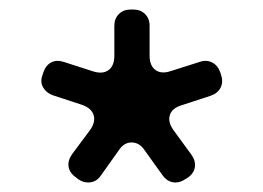

<svg xmlns="http://www.w3.org/2000/svg" viewBox="-20 -720 553 403"><path d="M144 -344 139 -348Q126 -357 124 -370Q122 -383 131 -396L169 -447Q181 -464 176.5 -478.5Q172 -493 152 -500L91 -520Q77 -525 70.5 -536.5Q64 -548 69 -562L71 -568Q76 -583 87.5 -589Q99 -595 114 -590L176 -570Q196 -564 208 -573Q220 -582 220 -603V-666Q220 -681 229.5 -690.5Q239 -700 254 -700H260Q275 -700 284.5 -690.5Q294 -681 294 -666V-603Q294 -582 306.5 -573Q319 -564 339 -571L399 -590Q413 -595 425 -589Q437 -583 442 -569L444 -563Q449 -548 443 -536Q437 -524 422 -519L361 -499Q341 -493 336.5 -478.5Q332 -464 344 -447L382 -395Q391 -382 389 -369Q387 -356 374 -347L369 -344Q359 -337 348 -337Q333 -337 322 -351L284 -404Q273 -421 256 -421Q240 -421 229 -404L192 -352Q182 -337 165 -337Q154 -337 144 -344Z"/></svg>

Font: Higure Gothic Medium
Style: Regular
Weight: 500
Designer: Yoshimichi Ohira
Foundry: Positype
Version: Version 1.000